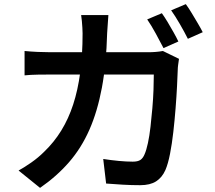

<svg xmlns="http://www.w3.org/2000/svg" viewBox="-20 -860 1040 930"><path d="M764 -796Q777 -778 792 -753Q807 -728 821 -703Q835 -678 844 -659L772 -627Q756 -658 734.5 -697.5Q713 -737 693 -766ZM880 -840Q894 -821 909 -796Q924 -771 938.5 -746.5Q953 -722 962 -704L890 -672Q874 -704 851.5 -743Q829 -782 809 -810ZM505 -787Q504 -770 502 -744Q500 -718 499 -700Q495 -550 473.5 -435Q452 -320 413 -231.5Q374 -143 314.5 -74.5Q255 -6 174 50L70 -34Q99 -50 132.5 -73.5Q166 -97 194 -125Q242 -171 277 -228Q312 -285 334.5 -354Q357 -423 368.5 -508Q380 -593 380 -698Q380 -709 379 -725.5Q378 -742 376.5 -758.5Q375 -775 373 -787ZM847 -575Q845 -562 843 -547Q841 -532 841 -523Q840 -492 837.5 -442.5Q835 -393 830.5 -335.5Q826 -278 819.5 -220.5Q813 -163 803.5 -114.5Q794 -66 781 -36Q765 0 736 18.5Q707 37 659 37Q617 37 574 34.5Q531 32 494 29L480 -90Q518 -84 555.5 -80.5Q593 -77 623 -77Q647 -77 659.5 -85Q672 -93 680 -112Q689 -132 696.5 -167Q704 -202 709 -246Q714 -290 718 -336Q722 -382 723.5 -424.5Q725 -467 725 -499H226Q199 -499 164 -498.5Q129 -498 99 -495V-613Q129 -610 163 -608.5Q197 -607 225 -607H697Q716 -607 734.5 -608.5Q753 -610 769 -613Z"/></svg>

Font: Noto Sans SC SemiBold
Style: Regular
Weight: 600
Designer: Ryoko NISHIZUKA 西塚涼子 (kana, bopomofo & ideographs); Paul D. Hunt (Latin, Greek & Cyrillic); Sandoll Communications 산돌커뮤니
Foundry: Adobe
Version: Version 2.004-H2;hotconv 1.0.118;makeotfexe 2.5.65603